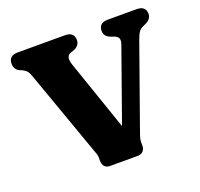

<svg xmlns="http://www.w3.org/2000/svg" viewBox="-122 -836 1014 972"><g transform="rotate(-20 385.0 -350.0)"><path d="M504.5 -657Q504.5 -700 554 -700H708Q757.5 -700 757.5 -657Q757.5 -630 727 -615L709.5 -607Q694.5 -600 686 -587.8Q677.5 -575.5 667 -546L519 -129Q509.5 -102 504.8 -88Q500 -74 500 -60V-41Q500 -21.5 488.8 -10.8Q477.5 0 461 0H310Q293 0 282.5 -10.8Q272 -21.5 272 -43V-61.5Q272 -71 267.8 -82.5Q263.5 -94 258.5 -108L98.5 -558Q91.5 -579 83.8 -588.8Q76 -598.5 61.5 -606L45 -613Q19.5 -626 19.5 -657Q19.5 -700 69 -700H322Q371.5 -700 371.5 -657Q371.5 -628.5 341.5 -614.5L318.5 -606.5Q305 -601 301.5 -586.8Q298 -572.5 307.5 -545L437 -169L574.5 -557Q581.5 -576.5 578 -588Q574.5 -599.5 558 -607L535 -615Q521 -621 512.8 -630.8Q504.5 -640.5 504.5 -657Z"/></g></svg>

Font: Fraunces 9pt SuperSoft
Style: Bold
Weight: 700
Version: Version 1.000;[b76b70a41]